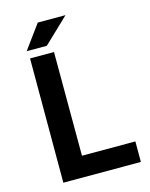

<svg xmlns="http://www.w3.org/2000/svg" viewBox="-122 -898 765 976"><g transform="rotate(-15 261.0 -410.0)"><path d="M496 0V-108H215L214 -654H88V0ZM173 -820 81 -694H187L319 -820Z"/></g></svg>

Font: Falling Sky
Style: Med
Weight: 500
Designer: Paul D. Hunt
Foundry: Adobe Systems Incorporated
Version: Version 1.02